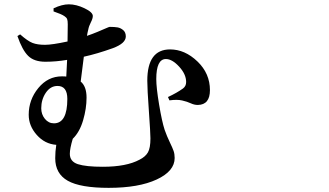

<svg xmlns="http://www.w3.org/2000/svg" viewBox="-20 -820 1540 898"><path d="M172.9 -313.5Q172.9 -285.2 189.9 -264.2Q207 -243.2 232.4 -243.2Q294.9 -243.2 294.9 -357.4Q294.9 -418 249 -418Q215.8 -418 194.3 -386.2Q172.9 -354.5 172.9 -313.5ZM230.5 -766.6V-781.2Q270.5 -799.8 301.8 -799.8Q336.9 -799.8 375.5 -781.2Q414.1 -762.7 414.1 -745.1Q414.1 -733.4 404.8 -715.3Q395.5 -697.3 392.6 -680.7Q389.6 -669.9 386.7 -652.3Q410.2 -660.2 436 -670.9Q461.9 -681.6 476.1 -688Q490.2 -694.3 493.2 -694.3Q515.6 -694.3 529.8 -691.9Q543.9 -689.5 556.2 -679.2Q568.4 -668.9 568.4 -649.4Q568.4 -617.2 507.8 -594.7Q434.6 -568.4 372.1 -554.7Q358.4 -447.3 357.4 -438.5Q384.8 -416 384.8 -363.3Q384.8 -312.5 368.7 -257.3Q352.5 -202.1 320.3 -170.9Q306.6 -125 306.6 -100.6Q306.6 -64.5 344.2 -52.2Q381.8 -40 460.9 -40Q571.3 -40 632.8 -73.2Q660.2 -86.9 671.9 -107.4Q683.6 -127.9 683.6 -172.9Q683.6 -197.3 676.3 -300.8Q668.9 -404.3 668.9 -442.4Q668.9 -588.9 775.4 -588.9Q844.7 -588.9 903.3 -532.7Q961.9 -476.6 961.9 -398.4Q961.9 -330.1 905.3 -329.1Q888.7 -329.1 872.1 -336.9Q855.5 -344.7 832 -350.1Q808.6 -355.5 772.5 -350.6L765.6 -366.2Q807.6 -385.7 835.9 -406.2Q850.6 -417 850.6 -436.5Q850.6 -472.7 817.9 -508.3Q785.2 -543.9 755.9 -543.9Q710.9 -543.9 710.9 -450.2Q710.9 -410.2 724.1 -331.1Q737.3 -252 750 -212.9Q760.7 -182.6 773.9 -155.3Q787.1 -127.9 792 -113.8Q796.9 -99.6 796.9 -81.1Q796.9 -19.5 712.9 19.5Q628.9 58.6 488.3 58.6Q355.5 58.6 296.9 25.4Q238.3 -7.8 238.3 -80.1Q238.3 -111.3 243.2 -142.6Q189.5 -146.5 151.9 -189Q114.3 -231.4 114.3 -283.2Q114.3 -353.5 159.2 -408.2Q204.1 -462.9 269.5 -462.9Q284.2 -462.9 290 -461.9L293.9 -540Q242.2 -531.2 192.4 -531.2Q139.6 -531.2 111.8 -558.6Q84 -585.9 61.5 -651.4L74.2 -659.2Q109.4 -627.9 132.3 -619.1Q155.3 -610.4 190.4 -610.4Q223.6 -610.4 295.9 -626Q296.9 -658.2 296.9 -706.1Q296.9 -723.6 293.9 -731Q291 -738.3 280.3 -745.1Q267.6 -753.9 230.5 -766.6Z"/></svg>

Font: Bpmf Zihi Serif Bold
Style: Bold
Weight: 700
Foundry: But Ko
Version: Version 1.320